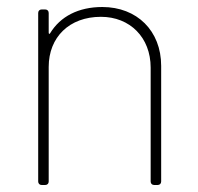

<svg xmlns="http://www.w3.org/2000/svg" viewBox="-20 -528 565 548"><path d="M272 -508C204 -508 152 -481 123 -433C121 -430 119 -431 119 -435V-491C119 -497 115 -501 109 -501H99C93 -501 89 -497 89 -491V-10C89 -4 93 0 99 0H109C115 0 119 -4 119 -10V-337C119 -422 178 -480 268 -480C351 -480 410 -421 410 -335V-10C410 -4 414 0 420 0H430C436 0 440 -4 440 -10V-340C440 -440 371 -508 272 -508Z"/></svg>

Font: Barlow Thin
Style: Regular
Weight: 250
Designer: Jeremy Tribby
Foundry: Tribby Type
Version: Version 1.422;hotconv 1.0.109;makeotfexe 2.5.65596